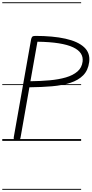

<svg xmlns="http://www.w3.org/2000/svg" viewBox="-25 -1246 810 1698"><path d="M124.5 0Q108 0 101.2 -8.2Q94.5 -16.5 96.5 -31L249.5 -895Q252.5 -912 259.5 -920.2Q266.5 -928.5 286.5 -928.5Q442.5 -928.5 553.2 -904Q664 -879.5 719.2 -828.2Q774.5 -777 763.5 -696Q754 -624 711 -580.2Q668 -536.5 597.8 -513.8Q527.5 -491 435.2 -483Q343 -475 235 -474L157 -31Q155 -20 149.8 -10Q144.5 0 124.5 0ZM244 -527.5Q334 -528.5 414.2 -535.8Q494.5 -543 557.8 -561.5Q621 -580 660 -613.8Q699 -647.5 705.5 -701.5Q710.5 -741.5 690 -773.2Q669.5 -805 621.2 -827.8Q573 -850.5 494.8 -863Q416.5 -875.5 306 -877ZM124.5 0Q108 0 101.2 -8.2Q94.5 -16.5 96.5 -31L249.5 -895Q252.5 -912 259.5 -920.2Q266.5 -928.5 286.5 -928.5Q442.5 -928.5 553.2 -904Q664 -879.5 719.2 -828.2Q774.5 -777 763.5 -696Q754 -624 711 -580.2Q668 -536.5 597.8 -513.8Q527.5 -491 435.2 -483Q343 -475 235 -474L157 -31Q155 -20 149.8 -10Q144.5 0 124.5 0ZM244 -527.5Q334 -528.5 414.2 -535.8Q494.5 -543 557.8 -561.5Q621 -580 660 -613.8Q699 -647.5 705.5 -701.5Q710.5 -741.5 690 -773.2Q669.5 -805 621.2 -827.8Q573 -850.5 494.8 -863Q416.5 -875.5 306 -877ZM-5 424.5H692.5V432.5H-5ZM-5 -16H692.5V0H-5ZM-5 -501.5H692.5V-493.5H-5ZM-5 -1226H692.5V-1218H-5Z"/></svg>

Font: Edu AU VIC WA NT Guides
Style: Regular
Weight: 400
Designer: Tina and Corey Anderson, Eben Sorkin, Mirko Velimirovic
Foundry: Google for Education
Version: Version 1.001